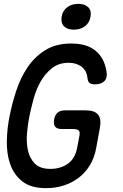

<svg xmlns="http://www.w3.org/2000/svg" viewBox="-20 -967 640 997"><path d="M393 -265Q396 -285 387 -291Q378 -297 358 -297H301Q276 -297 266.5 -309Q257 -321 261 -346Q265 -370 279 -382Q293 -394 318 -394H425Q471 -394 489 -372Q507 -350 499 -305L480 -201Q471 -149 447 -109.5Q423 -70 388 -43.5Q353 -17 310 -3.5Q267 10 220 10Q140 10 96 -25Q52 -60 33 -114.5Q14 -169 15.5 -235.5Q17 -302 30 -365Q43 -431 65 -497.5Q87 -564 123.5 -618Q160 -672 215 -706.5Q270 -741 350 -741Q390 -741 421 -732Q452 -723 475 -704.5Q498 -686 512.5 -659.5Q527 -633 533 -596Q539 -564 522.5 -546.5Q506 -529 473 -529Q455 -529 445.5 -536Q436 -543 434 -563Q430 -600 403.5 -620.5Q377 -641 336 -641Q284 -641 248 -611.5Q212 -582 189 -540Q166 -498 153.5 -450.5Q141 -403 133 -365Q125 -326 120.5 -278Q116 -230 124.5 -188.5Q133 -147 160 -118.5Q187 -90 242 -90Q294 -90 332.5 -117Q371 -144 381 -202ZM363 -813Q329 -813 312 -831Q295 -849 300 -880Q305 -911 328.5 -929Q352 -947 387 -947Q421 -947 438.5 -929Q456 -911 450 -880Q445 -849 421.5 -831Q398 -813 363 -813Z"/></svg>

Font: Maple Mono NL Medium
Style: Italic
Weight: 500
Italic angle: -10°
Monospace: yes
Designer: subframe7536
Version: Version 7.000